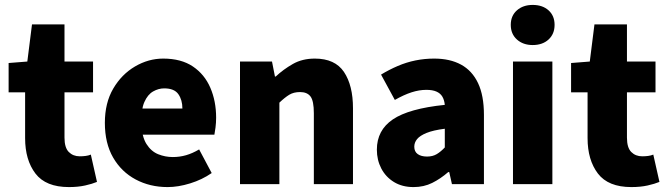

<svg xmlns="http://www.w3.org/2000/svg" viewBox="-20 -748 2716 780"><path d="M260 12Q166 12 124 -43Q82 -98 82 -187V-373H15V-492L91 -498L110 -649H242V-498H358V-373H242V-189Q242 -148 259.5 -130.5Q277 -113 304 -113Q316 -113 328 -114.5Q340 -116 349 -120L374 -9Q355 -1 326 5.5Q297 12 260 12Z M661 12Q589 12 531 -19Q473 -50 439.5 -108Q406 -166 406 -249Q406 -330 440 -388Q474 -446 528.5 -478Q583 -510 643 -510Q716 -510 763.5 -478Q811 -446 834.5 -391.5Q858 -337 858 -270Q858 -249 855.5 -230Q853 -211 851 -201H531L529 -307H721Q721 -342 704.5 -365.5Q688 -389 647 -389Q624 -389 602 -376.5Q580 -364 566.5 -333.5Q553 -303 554 -249Q556 -193 575 -163Q594 -133 622.5 -121.5Q651 -110 682 -110Q710 -110 736 -117.5Q762 -125 789 -141L840 -45Q801 -18 752.5 -3Q704 12 661 12Z M955 0V-498H1085L1097 -437H1100Q1131 -466 1169.5 -488Q1208 -510 1259 -510Q1341 -510 1377.5 -455.5Q1414 -401 1414 -308V0H1255V-288Q1255 -338 1241.5 -356Q1228 -374 1199 -374Q1173 -374 1155 -363Q1137 -352 1115 -331V0Z M1660 12Q1614 12 1580.5 -8.5Q1547 -29 1529 -63.5Q1511 -98 1511 -140Q1511 -219 1576 -263Q1641 -307 1787 -322Q1785 -342 1777 -355.5Q1769 -369 1753 -376Q1737 -383 1712 -383Q1683 -383 1652 -373Q1621 -363 1584 -342L1528 -445Q1561 -465 1596 -480Q1631 -495 1668 -502.5Q1705 -510 1744 -510Q1808 -510 1853 -485.5Q1898 -461 1922 -410.5Q1946 -360 1946 -281V0H1816L1805 -49H1801Q1770 -22 1736 -5Q1702 12 1660 12ZM1715 -112Q1738 -112 1754.5 -122Q1771 -132 1787 -149V-225Q1740 -219 1713 -208Q1686 -197 1674.5 -183Q1663 -169 1663 -152Q1663 -132 1677 -122Q1691 -112 1715 -112Z M2064 0V-498H2224V0ZM2144 -565Q2105 -565 2080 -587.5Q2055 -610 2055 -647Q2055 -684 2080 -706Q2105 -728 2144 -728Q2184 -728 2208.5 -706Q2233 -684 2233 -647Q2233 -610 2208.5 -587.5Q2184 -565 2144 -565Z M2545 12Q2451 12 2409 -43Q2367 -98 2367 -187V-373H2300V-492L2376 -498L2395 -649H2527V-498H2643V-373H2527V-189Q2527 -148 2544.5 -130.5Q2562 -113 2589 -113Q2601 -113 2613 -114.5Q2625 -116 2634 -120L2659 -9Q2640 -1 2611 5.5Q2582 12 2545 12Z"/></svg>

Font: Source Sans 3 ExtraLight ExtraBold
Style: Regular
Weight: 800
Version: Version 3.052;hotconv 1.1.0;makeotfexe 2.6.0